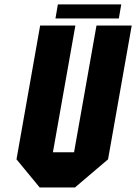

<svg xmlns="http://www.w3.org/2000/svg" viewBox="-20 -832 604 852"><path d="M158.2 -718.8H314.5L214.8 -156.2H308.6L408.2 -718.8H564.5L459.5 -125L312.5 0H156.2L53.2 -125ZM226.1 -750 236.8 -812.5H518.1L507.3 -750Z"/></svg>

Font: Signwood
Style: Italic
Weight: 400
Italic angle: -10°
Designer: GGBotNet
Foundry: GGBotNet
Version: 0.95